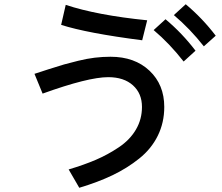

<svg xmlns="http://www.w3.org/2000/svg" viewBox="-20 -807 1040 900"><path d="M266.6 -690.4 288.1 -784.2Q435.5 -735.4 669.9 -711.9L646.5 -618.2Q388.7 -651.4 266.6 -690.4ZM141.6 -460.9Q156.2 -465.8 206.1 -481.9Q255.9 -498 280.3 -504.9Q304.7 -511.7 346.2 -522Q387.7 -532.2 424.3 -536.6Q460.9 -541 498 -541Q611.3 -541 680.7 -475.6Q750 -410.2 750 -305.7Q750 -232.4 719.7 -170.9Q689.5 -109.4 632.8 -64Q576.2 -18.6 507.8 14.2Q439.5 46.9 351.6 73.2L301.8 -12.7Q374 -34.2 429.7 -58.1Q485.4 -82 537.1 -116.7Q588.9 -151.4 617.2 -199.7Q645.5 -248 645.5 -305.7Q645.5 -369.1 603 -407.2Q560.5 -445.3 487.3 -445.3Q393.6 -445.3 179.7 -368.2ZM794.9 -736.3 850.6 -787.1Q928.7 -721.7 991.2 -639.6L935.5 -589.8Q871.1 -671.9 794.9 -736.3ZM700.2 -666 755.9 -716.8Q834 -651.4 896.5 -569.3L840.8 -518.6Q774.4 -603.5 700.2 -666Z"/></svg>

Font: Gothic A1 SemiBold
Style: Regular
Weight: 600
Version: Version 2.50